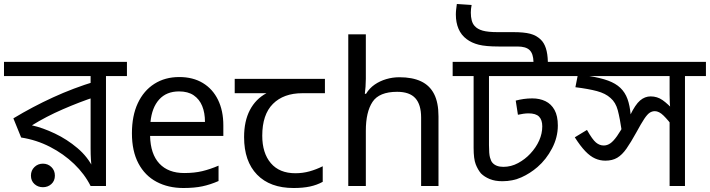

<svg xmlns="http://www.w3.org/2000/svg" viewBox="-30 -932 3557 962"><path d="M606 -622V-551H501V0H424Q394 -60 341.5 -110.5Q289 -161 221 -196Q153 -231 76 -243L37 -339Q133 -397 235.5 -444Q338 -491 447 -524L424 -482V-551H-10V-622ZM424 -474 445 -446Q369 -421 285 -384.5Q201 -348 130 -304Q184 -292 245 -263Q306 -234 358 -190Q410 -146 438 -88H429Q427 -111 425.5 -134Q424 -157 424 -189ZM185 6Q160 6 142.5 -10Q125 -26 125 -52Q125 -78 142.5 -95Q160 -112 185 -112Q210 -112 227.5 -95Q245 -78 245 -52Q245 -26 227.5 -10Q210 6 185 6Z M868 -546Q937 -546 986.5 -516Q1036 -486 1062.5 -431.5Q1089 -377 1089 -304V-251H722Q724 -160 768.5 -112.5Q813 -65 893 -65Q944 -65 983.5 -74.5Q1023 -84 1065 -102V-25Q1024 -7 984 1.5Q944 10 889 10Q813 10 754.5 -21Q696 -52 663.5 -113.5Q631 -175 631 -264Q631 -352 660.5 -415Q690 -478 743.5 -512Q797 -546 868 -546ZM867 -474Q804 -474 767.5 -433.5Q731 -393 724 -321H997Q997 -367 983 -401Q969 -435 940.5 -454.5Q912 -474 867 -474Z M1441 10Q1323 10 1258 -57Q1193 -124 1193 -245Q1193 -325 1222 -380.5Q1251 -436 1305 -465H1146V-537H1598V-465H1485Q1391 -465 1337.5 -411.5Q1284 -358 1284 -252Q1284 -165 1327 -114.5Q1370 -64 1450 -64Q1487 -64 1521 -73.5Q1555 -83 1587 -99V-21Q1558 -5 1523 2.5Q1488 10 1441 10Z M1803 -537Q1803 -518 1801.5 -498Q1800 -478 1798 -462H1804Q1821 -490 1847 -508Q1873 -526 1905 -535.5Q1937 -545 1971 -545Q2036 -545 2079.5 -524.5Q2123 -504 2145 -461Q2167 -418 2167 -349V0H2080V-343Q2080 -408 2051 -440Q2022 -472 1960 -472Q1870 -472 1836.5 -421.5Q1803 -371 1803 -277V0H1715V-760H1803Z M2825 -622V-551H2420V-205Q2420 -161 2425 -143Q2430 -125 2437 -117Q2455 -96 2492 -96Q2531 -96 2566 -115Q2601 -134 2627 -162Q2656 -193 2671.5 -228Q2687 -263 2687 -299Q2687 -331 2671 -347.5Q2655 -364 2618 -364Q2606 -364 2592 -362Q2578 -360 2565 -357L2554 -428Q2573 -433 2593.5 -436Q2614 -439 2637 -439Q2674 -439 2703 -425Q2732 -411 2748.5 -381Q2765 -351 2765 -303Q2765 -244 2736 -188.5Q2707 -133 2663 -95Q2626 -63 2582.5 -43.5Q2539 -24 2487 -24Q2450 -24 2423.5 -35Q2397 -46 2380 -63Q2364 -82 2353.5 -109Q2343 -136 2343 -191V-551H2238V-622ZM2643 -622Q2642 -663 2623.5 -681Q2605 -699 2563 -699H2469Q2404 -699 2368.5 -708Q2333 -717 2308 -736Q2281 -756 2267.5 -787.5Q2254 -819 2254 -859Q2254 -872 2255.5 -884.5Q2257 -897 2259 -912L2333 -907Q2331 -896 2330 -887.5Q2329 -879 2329 -869Q2329 -847 2333.5 -830Q2338 -813 2348 -802Q2362 -786 2388.5 -778.5Q2415 -771 2464 -771H2542Q2595 -771 2626 -763Q2657 -755 2679 -734Q2696 -718 2705 -690.5Q2714 -663 2715 -622Z M3507 -622V-551H3402V0H3325V-353L3348 -290Q3317 -331 3294.5 -353Q3272 -375 3251 -375Q3237 -375 3225 -367Q3213 -359 3198 -336.5Q3183 -314 3158 -268Q3131 -219 3109 -187.5Q3087 -156 3062.5 -141.5Q3038 -127 3003 -127Q2976 -127 2951.5 -138Q2927 -149 2902.5 -174.5Q2878 -200 2850 -244L2911 -281Q2938 -233 2956 -218Q2974 -203 2995 -203Q3012 -203 3027.5 -213.5Q3043 -224 3061.5 -250Q3080 -276 3104 -321L3127 -354Q3153 -408 3177 -428.5Q3201 -449 3230 -449Q3263 -449 3289.5 -430.5Q3316 -412 3351 -374L3331 -373Q3327 -396 3326 -416.5Q3325 -437 3325 -458V-551H2805V-622ZM3086 -271Q3076 -339 3065.5 -379Q3055 -419 3029 -441Q3004 -464 2961 -475.5Q2918 -487 2853 -495L2868 -571L2922 -551Q2979 -542 3017 -528Q3055 -514 3078.5 -491.5Q3102 -469 3114 -436Q3126 -403 3130 -356Z"/></svg>

Font: bangla115
Style: Regular
Weight: 400
Designer: Jelle Bosma - Monotype Design Team
Foundry: Monotype Imaging Inc.
Version: Version 2.003